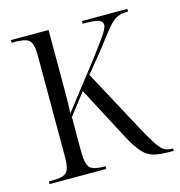

<svg xmlns="http://www.w3.org/2000/svg" viewBox="-86 -613 648 690"><g transform="rotate(-15 238.5 -268.0)"><path d="M15 0V-10H24Q53 -10 68 -15Q83 -20 88.5 -35.5Q94 -51 94 -84V-452Q94 -485 88.5 -500.5Q83 -516 68 -521Q53 -526 26 -526H15V-536H155V-361Q155 -333 155 -295.5Q155 -258 153 -226L276 -384Q317 -438 335 -464Q353 -490 353 -502Q353 -516 337.5 -521Q322 -526 279 -526V-536H448V-526Q423 -526 407.5 -519Q392 -512 372.5 -489Q353 -466 318 -419L255 -342L381 -108Q403 -68 416.5 -47Q430 -26 442 -17.5Q454 -9 472 -9H477V0H464Q427 0 403.5 -6Q380 -12 361.5 -32.5Q343 -53 320 -96L217 -292L155 -212V-85Q155 -35 169 -22.5Q183 -10 221 -10H226V0Z"/></g></svg>

Font: Noto Serif Display Condensed Light
Style: Regular
Weight: 300
Width: 3
Designer: Monotype Design Team
Foundry: Monotype Imaging Inc.
Version: Version 2.009